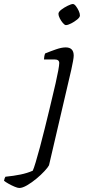

<svg xmlns="http://www.w3.org/2000/svg" viewBox="-153 -736 432 956"><path d="M-57 200Q-65 200 -80.5 193.5Q-96 187 -111 178.5Q-126 170 -133 164Q-130 149 -126 144Q-85 140 -51 133Q-17 126 10 114Q15 104 24.5 72.5Q34 41 46 -3.5Q58 -48 70 -97Q82 -146 93 -191Q99 -217 107.5 -252Q116 -287 124 -322Q132 -357 137 -384.5Q142 -412 142 -422Q142 -440 119 -440H66Q66 -445 67.5 -454.5Q69 -464 72 -470Q99 -481 126.5 -490.5Q154 -500 174 -500Q214 -500 214 -459Q214 -450 210.5 -431Q207 -412 202 -389L91 87Q86 97 68.5 116Q51 135 28 154Q5 173 -18 186.5Q-41 200 -57 200ZM175 -611Q169 -611 160 -621.5Q151 -632 144.5 -645Q138 -658 138 -667Q138 -677 152.5 -688Q167 -699 184.5 -707.5Q202 -716 210 -716Q217 -716 225 -705.5Q233 -695 239 -682Q245 -669 245 -659Q245 -650 231.5 -639Q218 -628 201.5 -619.5Q185 -611 175 -611Z"/></svg>

Font: Texturina Thin
Style: Italic
Weight: 100
Italic angle: -11°
Designer: Guillermo Torres Carreño
Foundry: Omnibus-Type
Version: Version 1.002; ttfautohint (v1.8.3)